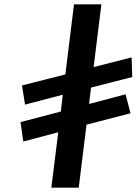

<svg xmlns="http://www.w3.org/2000/svg" viewBox="-20 -880 633 890"><path d="M345 -10 381 -302 585 -355 562 -443 393 -398 402 -474 593 -523 590 -614 414 -569 450 -860H323L283 -535L82 -484L96 -395L271 -441L262 -363L75 -314L88 -224L250 -267L218 -10Z"/></svg>

Font: Ny Stormning
Style: FinKur
Weight: 300
Designer: Robert Jablonski, Mew Too
Foundry: Cannot Into Space Fonts
Version: Version 0.90